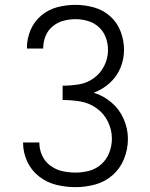

<svg xmlns="http://www.w3.org/2000/svg" viewBox="-20 -763 616 791"><path d="M291 8Q332 8 372.5 -3Q413 -14 444.5 -42Q476 -70 491.5 -109.5Q507 -149 507 -191Q507 -233 489.5 -273Q472 -313 439 -341Q406 -369 366 -381Q402 -394 431.5 -420.5Q461 -447 476 -483Q491 -519 491 -558Q491 -596 477 -633Q463 -670 434 -696Q405 -722 367 -732.5Q329 -743 291 -743Q253 -743 216.5 -733.5Q180 -724 150.5 -699.5Q121 -675 106 -639.5Q91 -604 91 -567V-563H158V-565Q158 -590 167.5 -614Q177 -638 197 -654.5Q217 -671 241.5 -677.5Q266 -684 291 -684Q317 -684 342.5 -676.5Q368 -669 387.5 -651Q407 -633 416 -608Q425 -583 425 -557Q425 -523 409.5 -492Q394 -461 366.5 -441Q339 -421 305.5 -415.5Q272 -410 238 -410V-351Q275 -351 311 -345Q347 -339 377.5 -317.5Q408 -296 424.5 -262Q441 -228 441 -192Q441 -163 430.5 -135Q420 -107 398 -87Q376 -67 348 -59.5Q320 -52 291 -52Q263 -52 236.5 -58Q210 -64 187.5 -80.5Q165 -97 153.5 -122.5Q142 -148 142 -175V-176H75V-175Q75 -135 92 -98Q109 -61 141 -36Q173 -11 212 -1.5Q251 8 291 8Z"/></svg>

Font: Iosevka Sparkle Light
Style: Regular
Weight: 300
Designer: Belleve Invis
Foundry: Belleve Invis
Version: Version 4.5.0; ttfautohint (v1.8.3)